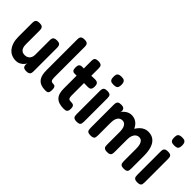

<svg xmlns="http://www.w3.org/2000/svg" viewBox="49 -1433 2166 2166"><g transform="rotate(45 1131.5 -350.0)"><path d="M212 9Q172 9 140 -5.5Q108 -20 86 -48Q64 -76 52 -115Q40 -154 40 -203V-423Q40 -440 43.5 -453.5Q47 -467 59.5 -475Q72 -483 100 -483Q128 -483 140.5 -474.5Q153 -466 156.5 -452.5Q160 -439 160 -422V-203Q160 -172 168 -151Q176 -130 193 -118.5Q210 -107 236 -107Q262 -107 280.5 -118Q299 -129 308.5 -149Q318 -169 318 -194V-424Q318 -440 321.5 -453.5Q325 -467 338 -475Q351 -483 378 -483Q406 -483 418 -474.5Q430 -466 433.5 -452.5Q437 -439 437 -423V-48Q437 -33 433.5 -20Q430 -7 417.5 1Q405 9 378 9Q356 9 344 3.5Q332 -2 327.5 -10Q323 -18 322 -26.5Q321 -35 320 -41L325 -65Q321 -55 311.5 -42.5Q302 -30 287 -18Q272 -6 253.5 1.5Q235 9 212 9Z M687 10Q658 10 633.5 5Q609 0 590 -12Q571 -24 557.5 -44Q544 -64 537.5 -93.5Q531 -123 531 -165V-648Q531 -666 534 -679.5Q537 -693 550 -701.5Q563 -710 590 -710Q618 -710 630.5 -702Q643 -694 646.5 -680.5Q650 -667 650 -650V-169Q650 -152 652 -140Q654 -128 658.5 -120.5Q663 -113 670 -110Q677 -107 687 -107Q700 -107 710.5 -104Q721 -101 727.5 -89Q734 -77 734 -50Q734 -22 727.5 -9Q721 4 710 7Q699 10 687 10Z M976 10Q933 10 902.5 0Q872 -10 852.5 -30Q833 -50 824 -80.5Q815 -111 815 -153V-589Q815 -607 818 -620Q821 -633 833.5 -640.5Q846 -648 874 -648Q901 -648 914 -640Q927 -632 930 -618.5Q933 -605 933 -589V-159Q933 -142 935.5 -131.5Q938 -121 943 -115Q948 -109 956.5 -106.5Q965 -104 978 -104Q995 -104 1007 -101Q1019 -98 1026.5 -86.5Q1034 -75 1034 -49Q1034 -21 1025.5 -8.5Q1017 4 1003.5 7Q990 10 976 10ZM787 -473 879 -472 987 -476Q1003 -476 1016.5 -472.5Q1030 -469 1038.5 -456.5Q1047 -444 1047 -416Q1047 -390 1039.5 -377Q1032 -364 1019 -360.5Q1006 -357 989 -357L882 -359L784 -358Q759 -358 749.5 -372Q740 -386 740 -417Q740 -446 751.5 -459.5Q763 -473 787 -473Z M1181 10Q1154 10 1141 1.5Q1128 -7 1125 -20.5Q1122 -34 1122 -51V-423Q1122 -439 1125.5 -452.5Q1129 -466 1141.5 -474Q1154 -482 1182 -482Q1210 -482 1222.5 -474Q1235 -466 1238 -452Q1241 -438 1241 -421V-50Q1241 -33 1238 -19.5Q1235 -6 1222.5 2Q1210 10 1181 10ZM1181 -579Q1152 -579 1138.5 -587.5Q1125 -596 1121.5 -611Q1118 -626 1118 -644Q1118 -663 1121.5 -677Q1125 -691 1139 -699.5Q1153 -708 1182 -708Q1212 -708 1225 -699Q1238 -690 1242 -675.5Q1246 -661 1246 -642Q1246 -625 1242 -610Q1238 -595 1225 -587Q1212 -579 1181 -579Z M1402 9Q1374 9 1361.5 1Q1349 -7 1346 -21Q1343 -35 1343 -51V-425Q1343 -441 1346.5 -454Q1350 -467 1362.5 -475Q1375 -483 1403 -483Q1433 -483 1446 -471Q1459 -459 1459 -433L1453 -411Q1457 -423 1468 -435Q1479 -447 1494.5 -458.5Q1510 -470 1529 -477Q1548 -484 1570 -484Q1598 -484 1622 -474Q1646 -464 1665.5 -444Q1685 -424 1699 -394Q1716 -422 1736.5 -442Q1757 -462 1781.5 -473Q1806 -484 1835 -484Q1888 -484 1923 -457Q1958 -430 1975 -378.5Q1992 -327 1992 -252V-51Q1992 -34 1989 -20.5Q1986 -7 1973.5 1Q1961 9 1932 9Q1904 9 1891.5 0.5Q1879 -8 1876 -21.5Q1873 -35 1873 -52V-254Q1873 -290 1865.5 -315Q1858 -340 1843.5 -353.5Q1829 -367 1806 -367Q1783 -367 1765 -353.5Q1747 -340 1737 -315Q1727 -290 1727 -253V-50Q1727 -33 1723 -19Q1719 -5 1705.5 2.5Q1692 10 1664 9Q1638 9 1625.5 0Q1613 -9 1610.5 -22.5Q1608 -36 1608 -52V-254Q1608 -290 1600 -315Q1592 -340 1576.5 -353.5Q1561 -367 1539 -367Q1514 -367 1496.5 -353.5Q1479 -340 1470.5 -315Q1462 -290 1462 -254V-50Q1462 -34 1459 -20Q1456 -6 1443 1.5Q1430 9 1402 9Z M2149 10Q2122 10 2109 1.5Q2096 -7 2093 -20.5Q2090 -34 2090 -51V-423Q2090 -439 2093.5 -452.5Q2097 -466 2109.5 -474Q2122 -482 2150 -482Q2178 -482 2190.5 -474Q2203 -466 2206 -452Q2209 -438 2209 -421V-50Q2209 -33 2206 -19.5Q2203 -6 2190.5 2Q2178 10 2149 10ZM2149 -579Q2120 -579 2106.5 -587.5Q2093 -596 2089.5 -611Q2086 -626 2086 -644Q2086 -663 2089.5 -677Q2093 -691 2107 -699.5Q2121 -708 2150 -708Q2180 -708 2193 -699Q2206 -690 2210 -675.5Q2214 -661 2214 -642Q2214 -625 2210 -610Q2206 -595 2193 -587Q2180 -579 2149 -579Z"/></g></svg>

Font: Fredoka SemiCondensed Medium
Style: Regular
Weight: 500
Width: 4
Designer: Ben Nathan
Foundry: Milena B. Brandão, Ben Nathan
Version: Version 2.001